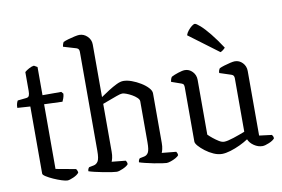

<svg xmlns="http://www.w3.org/2000/svg" viewBox="-82 -942 1599 1087"><g transform="rotate(-10 717.5 -398.0)"><path d="M224 0Q213 0 191 -7Q169 -14 145.5 -24.5Q122 -35 105.5 -45.5Q89 -56 89 -63V-449L15 -454Q15 -470 18.5 -480.5Q22 -491 25 -495L73 -500Q87 -501 91 -510.5Q95 -520 95 -537V-646Q105 -655 121 -663.5Q137 -672 149 -673L168 -662V-500H276L286 -488Q285 -474 280.5 -462Q276 -450 273 -444L168 -448V-76L283 -55Q285 -52 288 -46Q291 -40 291 -33Q281 -20 258 -10Q235 0 224 0Z M507 0Q499 0 478.5 -3Q458 -6 432 -11Q406 -16 383 -21.5Q360 -27 349 -31Q349 -39 352 -45Q355 -51 358 -53L384 -58Q400 -61 409.5 -76Q419 -91 419 -135V-705Q419 -713 416 -719Q413 -725 404 -728L330 -750Q331 -759 333.5 -766Q336 -773 338 -776Q348 -781 367 -786.5Q386 -792 404.5 -796Q423 -800 432 -800Q458 -800 478 -780.5Q498 -761 498 -733V-431Q521 -447 545.5 -462.5Q570 -478 592.5 -489Q615 -500 632 -500Q654 -500 680 -490.5Q706 -481 730.5 -466Q755 -451 770.5 -434Q786 -417 786 -402V-117Q786 -96 782.5 -81.5Q779 -67 776 -61L858 -53Q860 -50 862.5 -45Q865 -40 865 -32Q860 -25 846.5 -17.5Q833 -10 818 -5Q803 0 794 0Q787 0 766.5 -3Q746 -6 721 -11Q696 -16 673.5 -21.5Q651 -27 640 -31Q640 -39 643 -45Q646 -51 649 -53L674 -58Q690 -61 698.5 -76Q707 -91 707 -135V-370Q707 -380 695.5 -391Q684 -402 668 -411Q652 -420 637 -425.5Q622 -431 614 -431Q604 -431 580.5 -422.5Q557 -414 533 -405Q509 -396 498 -392V-117Q498 -96 494.5 -81.5Q491 -67 488 -61L568 -53Q570 -50 572.5 -45Q575 -40 575 -32Q567 -21 543.5 -10.5Q520 0 507 0Z M1112 4Q1089 4 1064 -7Q1039 -18 1017.5 -34.5Q996 -51 982.5 -66.5Q969 -82 969 -92V-405Q969 -413 966.5 -419Q964 -425 955 -428L898 -448Q899 -458 902 -465.5Q905 -473 908 -476Q923 -484 947.5 -492Q972 -500 986 -500Q1011 -500 1029.5 -480.5Q1048 -461 1048 -433V-118Q1059 -107 1074.5 -94.5Q1090 -82 1106 -72Q1122 -62 1136 -62Q1154 -62 1190.5 -74Q1227 -86 1257 -98V-405Q1257 -413 1254 -419Q1251 -425 1242 -428L1175 -450Q1175 -461 1178 -467Q1181 -473 1183 -476Q1193 -481 1211 -486.5Q1229 -492 1246.5 -496Q1264 -500 1273 -500Q1299 -500 1317.5 -480.5Q1336 -461 1336 -433V-62L1408 -53Q1410 -51 1413 -45.5Q1416 -40 1416 -32Q1407 -20 1383 -10Q1359 0 1345 0Q1320 0 1297 -15.5Q1274 -31 1265 -53Q1244 -39 1216.5 -26Q1189 -13 1161 -4.5Q1133 4 1112 4ZM1203 -565 1033 -692Q1037 -705 1047.5 -718Q1058 -731 1069 -739.5Q1080 -748 1087 -748Q1095 -748 1117.5 -728Q1140 -708 1169.5 -671.5Q1199 -635 1231 -586Q1227 -581 1219 -574.5Q1211 -568 1203 -565Z"/></g></svg>

Font: Texturina 72pt
Style: Regular
Weight: 400
Designer: Guillermo Torres Carreño
Foundry: Omnibus-Type
Version: Version 1.002; ttfautohint (v1.8.3)